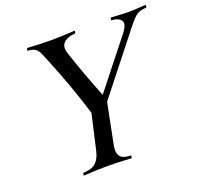

<svg xmlns="http://www.w3.org/2000/svg" viewBox="-127 -870 1043 1009"><g transform="rotate(-20 394.5 -366.0)"><path d="M413.6 -365.2 625 -632.3Q647.9 -661.1 647.9 -680.7Q647.9 -695.3 635 -704.6Q622.1 -713.9 602.1 -716.3L588.9 -717.8L591.8 -732.4Q665.5 -727.5 689.5 -727.5Q713.9 -727.5 789.1 -732.4L786.1 -717.8L772 -716.3Q742.7 -713.4 724.4 -698Q706.1 -682.6 674.3 -642.1Q672.9 -639.6 671.9 -638.7Q670.9 -637.7 669.4 -635.7Q668 -633.8 667 -632.3L422.9 -323.2L378.4 -100.1Q375 -84.5 375 -69.8Q375 -21 425.3 -16.6L445.8 -14.6L442.9 0Q361.8 -4.9 309.6 -4.9Q256.8 -4.9 174.3 0L177.2 -14.6L198.7 -16.6Q231.4 -19.5 251.5 -39.8Q271.5 -60.1 280.8 -100.1L325.7 -296.9Q272.5 -469.7 205.1 -632.3Q203.1 -637.7 198.2 -649.2Q193.4 -660.6 191.9 -664.3Q190.4 -668 186.5 -676.8Q182.6 -685.5 180.4 -688.2Q178.2 -690.9 174.1 -696.8Q169.9 -702.6 166.5 -704.6Q163.1 -706.5 158 -709.7Q152.8 -712.9 147 -714.1Q141.1 -715.3 133.8 -716.3L120.6 -717.8L123.5 -732.4Q197.3 -727.5 256.8 -727.5Q316.4 -727.5 391.6 -732.4L388.7 -717.8L374.5 -716.3Q347.7 -713.4 328.6 -699.5Q309.6 -685.5 309.6 -662.1Q309.6 -649.4 315.4 -632.3Q362.8 -490.2 413.6 -365.2Z"/></g></svg>

Font: Flanker
Style: Italic
Weight: 400
Italic angle: -12°
Designer: Flanker
Version: Version 2.027